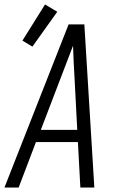

<svg xmlns="http://www.w3.org/2000/svg" viewBox="-29 -845 549 865"><path d="M-9 0 280 -735H351L396 0H333L322 -205H133L55 0ZM319 -260 307 -490Q305 -527 303 -564.5Q301 -602 300 -639Q286 -602 271.5 -564.5Q257 -527 243 -490L155 -260ZM117 -635 72 -662 174 -825 229 -792Z"/></svg>

Font: Iosevka SS04 Light Oblique
Style: Regular
Weight: 300
Italic angle: -9°
Monospace: yes
Designer: Belleve Invis
Foundry: Belleve Invis
Version: Version 19.0.0; ttfautohint (v1.8.4)